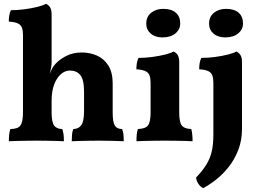

<svg xmlns="http://www.w3.org/2000/svg" viewBox="-20 -737 1347 1006"><path d="M570.4 -148Q570.4 -97.2 581.6 -79.1Q592.8 -61 619.8 -61Q625.2 -47.2 626.8 -32.2Q628.4 -17.2 628.4 3Q606.4 2 570.6 1Q534.8 0 501.4 0Q479.2 0 450.8 0.5Q422.4 1 396.9 1.5Q371.4 2 356 3Q356 -14.8 357.3 -30.9Q358.6 -47 364 -61Q391 -61 405.7 -81Q420.4 -101 420.4 -154.6V-256.8Q420.4 -319.4 401 -343.4Q381.6 -367.4 346 -367.4Q321.2 -367.4 299.4 -348.8Q277.6 -330.2 264 -294.9Q250.4 -259.6 250.4 -207.6V-148Q250.4 -96.8 263.9 -78.9Q277.4 -61 306.2 -61Q311.6 -46 313.2 -31Q314.8 -16 314.8 3Q300.2 2 276 1.5Q251.8 1 225.3 0.5Q198.8 0 175.4 0Q152 0 123.1 0.5Q94.2 1 67.6 1.5Q41 2 26.4 3Q26.4 -16 28.3 -33Q30.2 -50 34.4 -61Q73.4 -61 86.9 -79.5Q100.4 -98 100.4 -148V-292L250.4 -411Q250.4 -399 247.9 -383.4Q245.4 -367.8 240.4 -350.8Q246.4 -364.8 253 -377.6Q259.6 -390.4 269.8 -401.4Q290.6 -425 326.5 -443.5Q362.4 -462 408.8 -462Q451 -462 487.7 -445.9Q524.4 -429.8 547.4 -394Q570.4 -358.2 570.4 -299ZM100.4 -553.4Q100.4 -576.4 95 -591.5Q89.6 -606.6 73.6 -614.3Q57.6 -622 26 -623.8Q26 -639.6 28.3 -655.2Q30.6 -670.8 37.4 -683.6Q72.8 -683.6 109.9 -688.6Q147 -693.6 176.6 -701.1Q206.2 -708.6 220.6 -717Q234.4 -711.6 242.4 -698.7Q250.4 -685.8 250.4 -662.6V-536.8H100.4ZM100.4 -570.2H250.4V-411L100.4 -263.8Z M695 3Q695 -16 696.6 -32.3Q698.2 -48.6 702.4 -61Q742.4 -62.2 755.7 -80.1Q769 -98 769 -148V-303.4Q769 -326.4 763.6 -341.5Q758.2 -356.6 742.2 -364.3Q726.2 -372 694.6 -373.8Q694.6 -389.6 696.9 -405.2Q699.2 -420.8 706 -433.6Q741.4 -433.6 778.3 -438.6Q815.2 -443.6 845 -451.1Q874.8 -458.6 889.2 -467Q903 -461.6 911 -448.7Q919 -435.8 919 -412.6V-148Q919 -98 932.2 -80.1Q945.4 -62.2 982.2 -61Q985.8 -48.6 987.4 -31.7Q989 -14.8 989 3Q975 2 951.2 1.5Q927.4 1 899.2 0.5Q871 0 842.4 0Q813.8 0 785.2 0.5Q756.6 1 732.8 1.5Q709 2 695 3ZM831.2 -541Q793 -541 769.7 -561Q746.4 -581 746.4 -612.8Q746.4 -650 772.2 -670.3Q798 -690.6 835.4 -690.6Q878 -690.6 901.1 -670.6Q924.2 -650.6 924.2 -614Q924.2 -582.6 898.9 -561.8Q873.6 -541 831.2 -541Z M1044.2 249Q1030 241.4 1019.7 226.6Q1009.4 211.8 1007.2 193.4Q1042.6 156.4 1062.1 124Q1081.6 91.6 1089.8 54.8Q1098 18 1098 -29.8V-303.4Q1098 -326.4 1092.6 -341.5Q1087.2 -356.6 1071.2 -364.3Q1055.2 -372 1023.6 -373.8Q1023.6 -389.6 1025.9 -405.2Q1028.2 -420.8 1035 -433.6Q1071 -433.6 1107.6 -438.6Q1144.2 -443.6 1174 -451.1Q1203.8 -458.6 1218.2 -467Q1231.4 -461.6 1239.7 -448.7Q1248 -435.8 1248 -412.6V-63Q1248 -1.8 1228.7 48.1Q1209.4 98 1178.8 136.9Q1148.2 175.8 1112.4 203.9Q1076.6 232 1044.2 249ZM1160.2 -541Q1122 -541 1098.7 -561Q1075.4 -581 1075.4 -612.8Q1075.4 -650 1101.2 -670.3Q1127 -690.6 1164.4 -690.6Q1207 -690.6 1230.1 -670.6Q1253.2 -650.6 1253.2 -614Q1253.2 -582.6 1227.9 -561.8Q1202.6 -541 1160.2 -541Z"/></svg>

Font: Vollkorn
Style: Regular
Weight: 400
Designer: Friedrich Althausen
Foundry: Friedrich Althausen
Version: Version 4.104